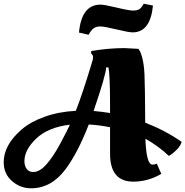

<svg xmlns="http://www.w3.org/2000/svg" viewBox="-49 -970 1002 1038"><path d="M119 48Q61 48 16 9Q-29 -30 -29 -93Q-29 -186 68 -270Q115 -311 191.5 -338.5Q268 -366 361 -371Q397 -462 453 -648Q454 -652 454 -662.5Q454 -673 444 -680V-694Q538 -710 623 -710L699 -706Q709 -696 719 -661.5Q729 -627 732 -570Q735 -513 736 -307Q846 -264 933 -203Q928 -184 910.5 -165Q893 -146 878 -136L864 -127Q810 -179 737 -220Q742 -80 775 -80Q786 -80 799 -85L823 -30Q751 12 672 12Q546 12 546 -139V-282Q487 -294 431 -297Q372 -145 306 -56Q229 48 119 48ZM668 -795Q647 -795 581 -811Q515 -827 493.5 -827Q472 -827 458 -817.5Q444 -808 430 -782L378 -794Q392 -945 494 -945Q516 -945 581.5 -929Q647 -913 670 -913Q693 -913 704.5 -920.5Q716 -928 728 -950L778 -940Q764 -795 668 -795ZM83 -99Q83 -74 95 -57Q107 -40 131 -40Q166 -40 203 -82.5Q240 -125 276.5 -193Q313 -261 329 -296Q211 -282 147 -221Q83 -160 83 -99ZM546 -403Q546 -567 537 -605Q536 -606 531 -606Q526 -606 525 -605Q523 -563 457 -370Q496 -367 546 -359Z"/></svg>

Font: Oleo Script Swash Caps
Style: Bold
Weight: 700
Designer: Soytutype
Foundry: Soytutype
Version: Version 1.002